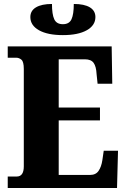

<svg xmlns="http://www.w3.org/2000/svg" viewBox="-20 -948 637 968"><path d="M19 0V-58H64Q100 -58 100 -109V-600Q100 -637 88 -647Q76 -657 62 -657H19V-714H543L546 -526H472L467 -574Q465 -613 452 -631Q439 -649 408 -649H276V-406H484V-341H276V-66H434Q463 -66 477 -86.5Q491 -107 496 -140L503 -188H575L570 0ZM297 -771Q220 -771 176.5 -795.5Q133 -820 133 -862Q133 -894 161.5 -911Q190 -928 242 -928Q242 -876 253.5 -851Q265 -826 297 -826Q329 -826 340.5 -851Q352 -876 352 -928Q405 -928 433 -911Q461 -894 461 -862Q461 -820 417.5 -795.5Q374 -771 297 -771Z"/></svg>

Font: Noto Serif Condensed Black
Style: Regular
Weight: 900
Width: 3
Designer: Monotype Design Team
Foundry: Monotype Imaging Inc.
Version: Version 2.015; ttfautohint (v1.8.4.7-5d5b)